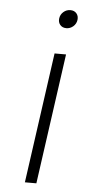

<svg xmlns="http://www.w3.org/2000/svg" viewBox="-50 -702 357 733"><g transform="rotate(5 128.0 -335.0)"><path d="M144 -500H188L118 0H74ZM180 -600Q165 -600 156.5 -610Q148 -620 150 -635Q152 -650 163.5 -660Q175 -670 190 -670Q205 -670 213.5 -660Q222 -650 220 -635Q218 -620 206.5 -610Q195 -600 180 -600Z"/></g></svg>

Font: Retni Sans Light
Style: Italic
Weight: 300
Italic angle: -8°
Designer: Vitaly Kuzmin
Foundry: ParaType Ltd.
Version: Version 1.00;June 10, 2019;FontCreator 11.5.0.2425 64-bit; t